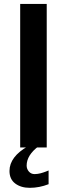

<svg xmlns="http://www.w3.org/2000/svg" viewBox="-20 -735 334 957"><path d="M128.4 201.2Q84.5 201.2 55.9 179.7Q27.3 158.2 27.3 117.2Q27.3 45.9 120.6 -6.8H173.3Q112.8 38.1 112.8 90.3Q112.8 106.9 123.8 119.9Q134.8 132.8 152.8 132.8Q159.7 132.8 167.7 131.6Q175.8 130.4 182.4 128.7Q189 127 196.3 124.5Q203.6 122.1 208 120.4Q212.4 118.7 217 116.7Q221.7 114.7 222.2 114.7V183.1Q175.8 201.2 128.4 201.2ZM80.6 0V-715.3H212.9V0Z"/></svg>

Font: Oxygen
Style: Bold
Weight: 700
Designer: vernon adams
Foundry: Vernon Adams
Version: Version 0.2.3 webfont; ttfautohint (v0.93.3-1d66) -l 8 -r 50